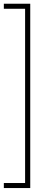

<svg xmlns="http://www.w3.org/2000/svg" viewBox="-24 -832 258 1005"><path d="M134.3 -812.5V152.3H-3.9V126H107.4V-786.1H-3.9V-812.5Z"/></svg>

Font: Heebo Thin
Style: Regular
Weight: 250
Designer: Oded Ezer
Foundry: Meir Sadan
Version: Version 2.001; ttfautohint (v1.5.14-ce02) -l 8 -r 50 -G 200 